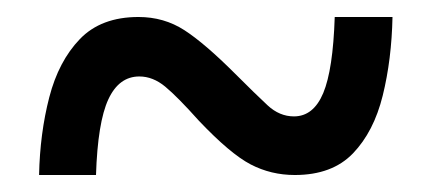

<svg xmlns="http://www.w3.org/2000/svg" viewBox="-20 -470 507 226"><path d="M26 -264Q27 -313 38 -355.5Q49 -398 74 -424Q99 -450 143 -450Q173 -450 197 -434.5Q221 -419 257 -383Q281 -359 295 -346Q309 -333 326 -333Q349 -333 360.5 -360.5Q372 -388 374 -450H442Q441 -400 430.5 -357.5Q420 -315 395.5 -289.5Q371 -264 327 -264Q299 -264 275 -276.5Q251 -289 214 -328Q189 -356 174.5 -368Q160 -380 144 -380Q120 -380 107.5 -353Q95 -326 93 -264Z"/></svg>

Font: Noto Serif Khmer Condensed
Style: Bold
Weight: 700
Width: 3
Designer: Danh Hong and the Monotype Design Team
Foundry: Monotype Imaging Inc.
Version: Version 2.004; ttfautohint (v1.8.4.7-5d5b)